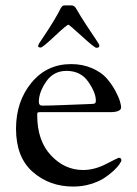

<svg xmlns="http://www.w3.org/2000/svg" viewBox="-20 -668 506 707"><path d="M120 -499Q120 -500 124 -508Q141 -533 155.5 -555.5Q170 -578 178 -591.5Q186 -605 192.5 -616.5Q199 -628 201.5 -633.5Q204 -639 207 -642.5Q210 -646 212 -647Q214 -648 218 -648H243Q254 -648 260 -637Q276 -609 298 -575.5Q320 -542 333 -523Q346 -504 346 -500Q346 -492 335 -492Q328 -492 281.5 -534.5Q235 -577 232 -577Q226 -577 181.5 -535Q137 -493 130 -493Q120 -493 120 -499ZM39 -194Q39 -294 95.5 -363Q152 -432 242 -432Q284 -432 318.5 -417Q353 -402 372 -380.5Q391 -359 404 -335Q417 -311 421.5 -295.5Q426 -280 426 -273Q426 -255 385 -255H158H128Q120 -255 118.5 -253.5Q117 -252 117 -244Q117 -150 167.5 -96Q218 -42 286 -42Q328 -42 371.5 -64.5Q415 -87 417 -87Q427 -87 427 -78Q427 -74 420 -63.5Q413 -53 398 -39Q383 -25 363 -12Q343 1 313 10Q283 19 250 19Q162 19 100.5 -35Q39 -89 39 -194ZM123 -293Q123 -279 136 -279Q163 -279 235 -282Q307 -285 312 -285Q326 -285 329.5 -287.5Q333 -290 333 -297Q333 -327 305 -367Q277 -407 225 -407Q177 -407 150 -367.5Q123 -328 123 -293Z"/></svg>

Font: OFL Sorts Mill Goudy TT
Style: Regular
Weight: 500
Version: Version 003.000